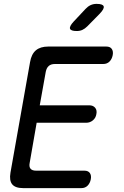

<svg xmlns="http://www.w3.org/2000/svg" viewBox="-20 -970 640 990"><path d="M185 -427H440Q460 -427 470.5 -414.5Q481 -402 477 -382Q474 -362 459 -349.5Q444 -337 424 -337H169L133 -130Q129 -110 137.5 -100Q146 -90 166 -90H415Q435 -90 443.5 -77.5Q452 -65 448 -45Q444 -25 431.5 -12.5Q419 0 399 0H100Q59 0 43 -19.5Q27 -39 34 -80L135 -650Q142 -691 165 -710.5Q188 -730 229 -730H528Q548 -730 556.5 -717.5Q565 -705 561 -685Q557 -665 544.5 -652.5Q532 -640 512 -640H263Q243 -640 231.5 -630Q220 -620 216 -600ZM376 -810Q345 -810 341 -822Q337 -834 360 -859L421 -924Q433 -937 447 -943.5Q461 -950 478 -950Q510 -950 514.5 -937.5Q519 -925 494 -899L430 -834Q418 -822 405 -816Q392 -810 376 -810Z"/></svg>

Font: Maple Mono NL
Style: Italic
Weight: 400
Italic angle: -10°
Monospace: yes
Designer: subframe7536
Version: Version 7.000